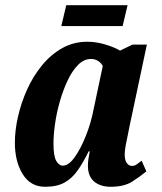

<svg xmlns="http://www.w3.org/2000/svg" viewBox="-20 -706 622 736"><path d="M153 10Q97 10 67 -38.5Q37 -87 37 -159Q37 -206 49 -259Q61 -312 84 -363Q107 -414 141 -455.5Q175 -497 218.5 -521.5Q262 -546 315 -546Q349 -546 385 -535Q421 -524 440 -512L488 -535H543L477 -224Q475 -212 470.5 -191.5Q466 -171 462 -149.5Q458 -128 458 -114Q458 -92 466 -81Q474 -70 486 -70Q496 -70 503.5 -75.5Q511 -81 523 -90L541 -49Q518 -30 487 -10Q456 10 404 10Q365 10 341 -10Q317 -30 317 -71Q317 -84 319 -97Q321 -110 324 -126H320Q299 -83 277.5 -52.5Q256 -22 227 -6Q198 10 153 10ZM221 -71Q243 -71 266 -103Q289 -135 309 -185Q329 -235 339 -288L374 -453Q367 -466 355 -473Q343 -480 329 -480Q302 -480 279.5 -457.5Q257 -435 239.5 -398Q222 -361 209.5 -317.5Q197 -274 191 -231.5Q185 -189 185 -156Q185 -108 195.5 -89.5Q206 -71 221 -71ZM215 -606 234 -686H469L450 -606Z"/></svg>

Font: Noto Serif ExtraCondensed ExtraBold
Style: Italic
Weight: 800
Width: 2
Italic angle: -12°
Designer: Monotype Design Team
Foundry: Monotype Imaging Inc.
Version: Version 2.013